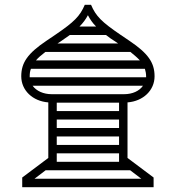

<svg xmlns="http://www.w3.org/2000/svg" viewBox="-20 -775 728 795"><path d="M331 -755C311 -708 287 -684 209 -631L172 -606C95 -554 68 -516 68 -459C68 -401 115 -356 180 -351V-121L72 -40V0H616V-40L508 -121V-351C573 -356 620 -401 620 -459C620 -516 593 -554 516 -606L479 -631C401 -684 377 -708 357 -755ZM103 -459C103 -470 104 -480 108 -490H580C583 -480 585 -470 585 -459V-455H103ZM194 -385C160 -385 131 -398 115 -420H572C557 -398 528 -385 494 -385ZM169 -70H519L565 -35H123ZM129 -525C138 -536 151 -547 168 -560H520C536 -547 549 -536 559 -525ZM215 -280H473V-245H215ZM215 -350H473V-315H215ZM215 -140H473V-105H215ZM215 -210H473V-175H215ZM269 -630H419C430 -621 443 -612 459 -602L469 -595H218L229 -602ZM309 -665C324 -680 335 -695 344 -712C353 -695 363 -680 378 -665Z"/></svg>

Font: IBM Plex Arabic
Style: Regular
Weight: 400
Designer: Mike Abbink, Paul van der Laan, Pieter van Rosmalen, Wael Morcos, Khajak Apelian
Foundry: Bold Monday
Version: Version 1.0